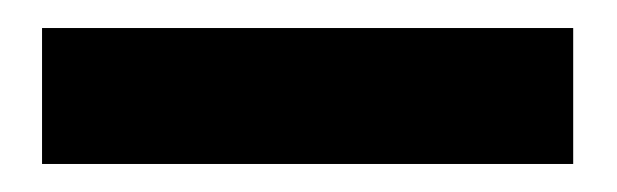

<svg xmlns="http://www.w3.org/2000/svg" viewBox="-20 -750 440 137"><path d="M10 -730H389V-633H10Z"/></svg>

Font: Albert Sans
Style: Bold
Weight: 700
Designer: Andreas Rasmussen
Foundry: a.Foundry
Version: Version 1.025